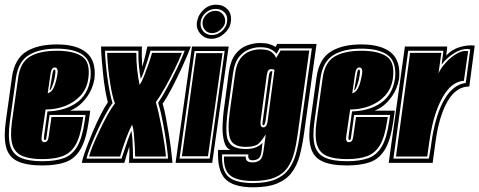

<svg xmlns="http://www.w3.org/2000/svg" viewBox="-27 -693 2040 817"><path d="M153 11Q85 11 47.5 -7Q10 -25 -1 -67Q-12 -109 -2 -179L24 -365Q35 -442 84 -473Q133 -504 215 -504Q299 -504 341 -469Q383 -434 375 -357Q367 -315 345.5 -284Q324 -253 298 -236Q292 -232 286 -229Q280 -226 271 -222H357L350 -173Q339 -97 315 -57Q291 -17 251.5 -3Q212 11 153 11ZM153 -7Q208 -7 244 -20Q280 -33 301.5 -69.5Q323 -106 333 -176L337 -204H184L171 -111Q170 -97 164 -97Q159 -97 160 -111L175 -219Q249 -221 298.5 -255.5Q348 -290 358 -360Q365 -429 328 -457.5Q291 -486 215 -486Q140 -486 95.5 -458.5Q51 -431 41 -362L15 -176Q6 -112 16 -75Q26 -38 59.5 -22.5Q93 -7 153 -7ZM153 -16Q102 -16 70 -28.5Q38 -41 26.5 -75Q15 -109 24 -176L50 -361Q59 -428 101 -452.5Q143 -477 215 -477Q287 -477 322.5 -452.5Q358 -428 349 -361Q343 -316 316 -286.5Q289 -257 250 -242Q211 -227 167 -227L150 -111Q147 -88 162 -88Q177 -88 180 -111L192 -195H327L324 -176Q314 -109 293.5 -75Q273 -41 239 -28.5Q205 -16 153 -16ZM176 -296Q191 -300 199.5 -316Q208 -332 212 -351Q220 -383 218 -394.5Q216 -406 206 -406Q192 -406 188 -379ZM184 -308 196 -378Q198 -390 200 -393.5Q202 -397 205 -397Q213 -397 204 -354Q200 -338 194.5 -324Q189 -310 184 -308Z M321 0Q325 -21 338 -56.5Q351 -92 367.5 -131.5Q384 -171 401.5 -205Q419 -239 432 -258Q426 -279 420.5 -311.5Q415 -344 411.5 -379.5Q408 -415 405.5 -446Q403 -477 403 -495H577Q576 -473 576.5 -452.5Q577 -432 578 -409Q586 -434 591 -455Q596 -476 600 -495H785Q771 -458 749.5 -411Q728 -364 705.5 -320.5Q683 -277 665 -252Q672 -229 678.5 -195Q685 -161 691 -124.5Q697 -88 701 -55Q705 -22 707 0H522Q523 -14 523.5 -34.5Q524 -55 523 -69Q514 -42 502 0ZM341 -18H490Q506 -66 515.5 -93Q525 -120 532 -136Q535 -122 536.5 -100.5Q538 -79 538.5 -56.5Q539 -34 539 -18H688Q687 -37 683 -68Q679 -99 673 -134Q667 -169 660 -201.5Q653 -234 646 -256Q662 -279 683.5 -318.5Q705 -358 726 -401.5Q747 -445 759 -477H613Q607 -454 599 -429.5Q591 -405 584 -385.5Q577 -366 572 -358Q568 -375 564.5 -408Q561 -441 562 -477H420Q420 -461 422.5 -431Q425 -401 429.5 -367Q434 -333 440 -302.5Q446 -272 452 -254Q439 -238 422 -206.5Q405 -175 388 -138.5Q371 -102 358 -69Q345 -36 341 -18ZM352 -27Q356 -44 369 -75.5Q382 -107 399 -142.5Q416 -178 433 -208Q450 -238 462 -253Q455 -270 449 -299Q443 -328 438.5 -360.5Q434 -393 431.5 -422Q429 -451 429 -468H553Q553 -428 557 -394Q561 -360 567 -332Q576 -344 585.5 -368Q595 -392 604.5 -419Q614 -446 620 -468H747Q735 -437 715 -396.5Q695 -356 674 -318.5Q653 -281 636 -258Q642 -239 649 -207.5Q656 -176 662.5 -141Q669 -106 673.5 -75.5Q678 -45 679 -27H548Q548 -43 546.5 -70.5Q545 -98 542.5 -124.5Q540 -151 535 -162Q530 -154 520.5 -131.5Q511 -109 501 -80.5Q491 -52 484 -27Z M720 0 790 -495H946L876 0ZM737 -18H865L929 -476H801ZM747 -28 808 -467H920L858 -28ZM873 -528Q844 -528 825.5 -549.5Q807 -571 811 -599Q816 -630 839 -651.5Q862 -673 893 -673Q922 -673 941 -653.5Q960 -634 955 -599Q951 -571 926.5 -549.5Q902 -528 873 -528ZM875 -544Q898 -544 917 -560.5Q936 -577 939 -599Q943 -625 928.5 -640Q914 -655 891 -655Q867 -655 848.5 -639Q830 -623 827 -599Q824 -577 837.5 -560.5Q851 -544 875 -544ZM876 -552Q855 -552 844 -567Q833 -582 835 -599Q837 -618 853 -632.5Q869 -647 890 -647Q909 -647 921 -632.5Q933 -618 931 -599Q929 -582 912 -567Q895 -552 876 -552Z M1050 104Q966 104 931.5 68.5Q897 33 901 -55H954Q934 -63 926.5 -91.5Q919 -120 920 -156Q921 -192 925 -222L947 -387Q954 -435 974.5 -462Q995 -489 1023.5 -499.5Q1052 -510 1079 -510Q1103 -510 1118.5 -505.5Q1134 -501 1145 -493L1153 -506H1320L1266 -120Q1259 -71 1248 -30Q1237 11 1214.5 41Q1192 71 1152.5 87.5Q1113 104 1050 104ZM1050 86Q1108 86 1144.5 70.5Q1181 55 1201.5 27Q1222 -1 1232.5 -39Q1243 -77 1249 -123L1300 -487H1162Q1158 -478 1155.5 -473.5Q1153 -469 1149 -464Q1141 -475 1125.5 -483.5Q1110 -492 1079 -492Q1056 -492 1032 -482.5Q1008 -473 989.5 -450Q971 -427 965 -384L942 -220Q935 -166 936.5 -130Q938 -94 957 -76.5Q976 -59 1019 -59Q1046 -59 1063 -66.5Q1080 -74 1090 -85L1086 -50Q1083 -25 1072.5 -18Q1062 -11 1048 -11Q1035 -11 1031.5 -18.5Q1028 -26 1030 -36H918Q915 32 945 59Q975 86 1050 86ZM1050 77Q981 77 952.5 53.5Q924 30 926 -27H1019Q1016 -2 1048 -2Q1066 -2 1078 -11Q1090 -20 1094 -49L1104 -121Q1091 -100 1075.5 -84Q1060 -68 1019 -68Q964 -68 952 -103.5Q940 -139 951 -219L974 -384Q980 -423 996.5 -444.5Q1013 -466 1035.5 -474.5Q1058 -483 1079 -483Q1114 -483 1128.5 -471.5Q1143 -460 1148 -446L1167 -478H1289L1240 -124Q1234 -79 1224.5 -42.5Q1215 -6 1196 21Q1177 48 1142 62.5Q1107 77 1050 77ZM1093 -151Q1100 -151 1105 -157Q1110 -163 1112 -179L1141 -396Q1134 -399 1127 -399Q1120 -399 1115 -393.5Q1110 -388 1108 -372L1082 -179Q1079 -151 1093 -151ZM1093 -160Q1088 -160 1091 -178L1117 -371Q1120 -390 1127 -390H1132L1103 -179Q1100 -160 1093 -160Z M1449 11Q1381 11 1343.5 -7Q1306 -25 1295 -67Q1284 -109 1294 -179L1320 -365Q1331 -442 1380 -473Q1429 -504 1511 -504Q1595 -504 1637 -469Q1679 -434 1671 -357Q1663 -315 1641.5 -284Q1620 -253 1594 -236Q1588 -232 1582 -229Q1576 -226 1567 -222H1653L1646 -173Q1635 -97 1611 -57Q1587 -17 1547.5 -3Q1508 11 1449 11ZM1449 -7Q1504 -7 1540 -20Q1576 -33 1597.5 -69.5Q1619 -106 1629 -176L1633 -204H1480L1467 -111Q1466 -97 1460 -97Q1455 -97 1456 -111L1471 -219Q1545 -221 1594.5 -255.5Q1644 -290 1654 -360Q1661 -429 1624 -457.5Q1587 -486 1511 -486Q1436 -486 1391.5 -458.5Q1347 -431 1337 -362L1311 -176Q1302 -112 1312 -75Q1322 -38 1355.5 -22.5Q1389 -7 1449 -7ZM1449 -16Q1398 -16 1366 -28.5Q1334 -41 1322.5 -75Q1311 -109 1320 -176L1346 -361Q1355 -428 1397 -452.5Q1439 -477 1511 -477Q1583 -477 1618.5 -452.5Q1654 -428 1645 -361Q1639 -316 1612 -286.5Q1585 -257 1546 -242Q1507 -227 1463 -227L1446 -111Q1443 -88 1458 -88Q1473 -88 1476 -111L1488 -195H1623L1620 -176Q1610 -109 1589.5 -75Q1569 -41 1535 -28.5Q1501 -16 1449 -16ZM1472 -296Q1487 -300 1495.5 -316Q1504 -332 1508 -351Q1516 -383 1514 -394.5Q1512 -406 1502 -406Q1488 -406 1484 -379ZM1480 -308 1492 -378Q1494 -390 1496 -393.5Q1498 -397 1501 -397Q1509 -397 1500 -354Q1496 -338 1490.5 -324Q1485 -310 1480 -308Z M1627 0 1696 -495H1876L1872 -456Q1894 -482 1929.5 -492.5Q1965 -503 1993 -499L1970 -325Q1914 -325 1877.5 -262Q1841 -199 1826 -88L1814 0ZM1647 -18H1798Q1804 -53 1806.5 -68.5Q1809 -84 1811 -101Q1828 -208 1864.5 -270.5Q1901 -333 1955 -340L1974 -483Q1944 -489 1909.5 -469Q1875 -449 1852 -418L1860 -477H1710ZM1658 -27 1718 -468H1851L1839 -381Q1848 -402 1869.5 -426Q1891 -450 1917 -465Q1943 -480 1965 -475L1947 -349Q1929 -349 1908 -337Q1887 -325 1867 -296Q1846 -266 1828.5 -216.5Q1811 -167 1800 -91L1791 -27Z"/></svg>

Font: Alumni Sans Collegiate One
Style: Italic
Weight: 400
Italic angle: -8°
Designer: Robert E. Leuschke
Foundry: Robert E. Leuschke
Version: Version 1.100